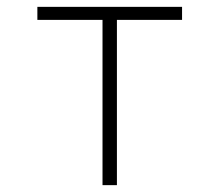

<svg xmlns="http://www.w3.org/2000/svg" viewBox="-20 -540 640 560"><path d="M279 0V-482H89V-520H511V-482H321V0Z"/></svg>

Font: Iosevka Aile Extralight
Style: Regular
Weight: 200
Designer: Belleve Invis
Foundry: Belleve Invis
Version: Version 31.1.0; ttfautohint (v1.8.4)